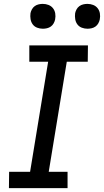

<svg xmlns="http://www.w3.org/2000/svg" viewBox="-20 -969 536 989"><path d="M26 0 27 -84H135L228 -651H131V-735H433L432 -651H324L231 -84H328V0ZM431 -821Q415 -821 401 -826.5Q387 -832 378.5 -843.5Q370 -855 367.5 -870Q365 -885 367 -901Q369 -911 374.5 -921Q380 -931 389 -937.5Q398 -944 409 -946.5Q420 -949 430 -949Q446 -949 460 -943.5Q474 -938 483 -926.5Q492 -915 494.5 -900Q497 -885 494 -869Q492 -859 486.5 -849Q481 -839 472 -832.5Q463 -826 452 -823.5Q441 -821 431 -821ZM201 -821Q185 -821 171 -826.5Q157 -832 148.5 -843.5Q140 -855 137.5 -870Q135 -885 137 -901Q139 -911 144.5 -921Q150 -931 159 -937.5Q168 -944 179 -946.5Q190 -949 200 -949Q216 -949 230 -943.5Q244 -938 253 -926.5Q262 -915 264.5 -900Q267 -885 264 -869Q262 -859 256.5 -849Q251 -839 242 -832.5Q233 -826 222 -823.5Q211 -821 201 -821Z"/></svg>

Font: Iosevka Etoile Medium
Style: Italic
Weight: 500
Italic angle: -9°
Designer: Belleve Invis
Foundry: Belleve Invis
Version: Version 22.1.2; ttfautohint (v1.8.4)